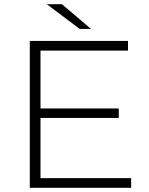

<svg xmlns="http://www.w3.org/2000/svg" viewBox="-20 -895 709 915"><path d="M605 -46V0H122V-700H590V-654H173V-378H546V-333H173V-46ZM203 -875H275L414 -757H360Z"/></svg>

Font: Idrija Light
Style: Regular
Weight: 300
Designer: Julieta Ulanovsky
Foundry: Julieta Ulanovsky
Version: Version 7.200